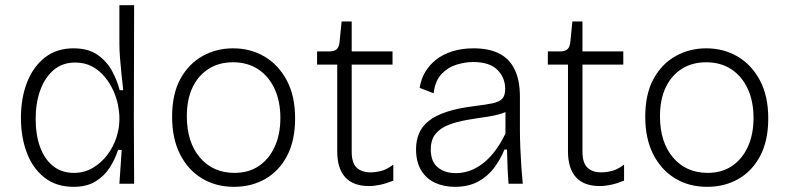

<svg xmlns="http://www.w3.org/2000/svg" viewBox="-20 -711 3053 743"><path d="M265 12Q198 12 152.5 -23.5Q107 -59 84 -119.5Q61 -180 61 -255Q61 -332 85 -393Q109 -454 154.5 -489Q200 -524 264 -524Q322 -524 358 -498.5Q394 -473 414 -435.5Q434 -398 443 -362H457Q454 -388 450.5 -420.5Q447 -453 444.5 -485.5Q442 -518 442 -544V-691H499L498 -254L499 0H442L451 -131H437Q425 -94 404 -61.5Q383 -29 349 -8.5Q315 12 265 12ZM266 -42Q306 -42 338.5 -61Q371 -80 394.5 -110.5Q418 -141 430 -177.5Q442 -214 442 -248V-256Q442 -277 436.5 -305Q431 -333 418 -361.5Q405 -390 384.5 -414.5Q364 -439 336 -454Q308 -469 271 -469Q221 -469 187 -439.5Q153 -410 135.5 -361Q118 -312 118 -251Q118 -188 135.5 -141Q153 -94 186 -68Q219 -42 266 -42Z M886 12Q815 12 761 -21Q707 -54 676.5 -114.5Q646 -175 646 -259Q646 -348 678.5 -406.5Q711 -465 764.5 -494.5Q818 -524 882 -524Q949 -524 1003 -492.5Q1057 -461 1089.5 -400.5Q1122 -340 1122 -253Q1122 -167 1091 -108Q1060 -49 1006.5 -18.5Q953 12 886 12ZM888 -42Q942 -42 981.5 -68.5Q1021 -95 1043 -143Q1065 -191 1065 -254Q1065 -319 1042.5 -367.5Q1020 -416 979 -443Q938 -470 882 -470Q828 -470 788 -445Q748 -420 725.5 -373.5Q703 -327 703 -261Q703 -161 753.5 -101.5Q804 -42 888 -42Z M1408 9Q1347 9 1316 -25Q1285 -59 1285 -125V-461H1207V-512H1253Q1274 -512 1283 -520.5Q1292 -529 1294 -548L1302 -628H1341V-512H1499V-461H1341V-124Q1341 -81 1360 -62.5Q1379 -44 1414 -44Q1433 -44 1455 -49.5Q1477 -55 1502 -74V-12Q1475 -1 1451.5 4Q1428 9 1408 9Z M1740 12Q1698 12 1664 -3.5Q1630 -19 1610 -51.5Q1590 -84 1590 -134Q1590 -167 1601.5 -194.5Q1613 -222 1639 -243Q1665 -264 1709.5 -278.5Q1754 -293 1820 -301Q1862 -306 1887 -311.5Q1912 -317 1923.5 -329Q1935 -341 1935 -367Q1935 -410 1905 -440.5Q1875 -471 1811 -471Q1781 -471 1747.5 -461Q1714 -451 1689 -425Q1664 -399 1658 -350L1604 -371Q1609 -404 1625 -431.5Q1641 -459 1667.5 -480Q1694 -501 1731 -512.5Q1768 -524 1813 -524Q1872 -524 1911.5 -504Q1951 -484 1971.5 -442.5Q1992 -401 1992 -336V-205Q1992 -176 1993.5 -139Q1995 -102 1997.5 -65.5Q2000 -29 2003 0H1948Q1945 -36 1944 -68Q1943 -100 1942 -132H1932Q1917 -95 1892.5 -62Q1868 -29 1830.5 -8.5Q1793 12 1740 12ZM1744 -41Q1768 -41 1792.5 -48.5Q1817 -56 1842.5 -74Q1868 -92 1891.5 -121.5Q1915 -151 1936 -194V-304L1965 -299Q1951 -281 1922.5 -272Q1894 -263 1858 -258Q1822 -253 1785 -246.5Q1748 -240 1716.5 -228Q1685 -216 1666 -193.5Q1647 -171 1647 -132Q1647 -86 1674 -63.5Q1701 -41 1744 -41Z M2301 9Q2240 9 2209 -25Q2178 -59 2178 -125V-461H2100V-512H2146Q2167 -512 2176 -520.5Q2185 -529 2187 -548L2195 -628H2234V-512H2392V-461H2234V-124Q2234 -81 2253 -62.5Q2272 -44 2307 -44Q2326 -44 2348 -49.5Q2370 -55 2395 -74V-12Q2368 -1 2344.5 4Q2321 9 2301 9Z M2717 12Q2646 12 2592 -21Q2538 -54 2507.5 -114.5Q2477 -175 2477 -259Q2477 -348 2509.5 -406.5Q2542 -465 2595.5 -494.5Q2649 -524 2713 -524Q2780 -524 2834 -492.5Q2888 -461 2920.5 -400.5Q2953 -340 2953 -253Q2953 -167 2922 -108Q2891 -49 2837.5 -18.5Q2784 12 2717 12ZM2719 -42Q2773 -42 2812.5 -68.5Q2852 -95 2874 -143Q2896 -191 2896 -254Q2896 -319 2873.5 -367.5Q2851 -416 2810 -443Q2769 -470 2713 -470Q2659 -470 2619 -445Q2579 -420 2556.5 -373.5Q2534 -327 2534 -261Q2534 -161 2584.5 -101.5Q2635 -42 2719 -42Z"/></svg>

Font: Bricolage Grotesque 96pt ExtraBold ExtraLight
Style: Regular
Weight: 250
Version: Version 1.001;gftools[0.9.33.dev8+g029e19f]